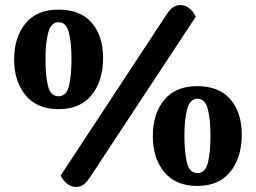

<svg xmlns="http://www.w3.org/2000/svg" viewBox="-20 -715 1013 760"><path d="M755 -649 340 -19Q327 2 313.5 13.5Q300 25 281 25Q262 25 246 12.5Q230 0 220 -20L635 -651Q648 -672 661.5 -683.5Q675 -695 694 -695Q713 -695 729 -682.5Q745 -670 755 -649ZM388 -486Q388 -395 343 -339Q298 -283 212 -283Q127 -283 81.5 -337.5Q36 -392 36 -479Q36 -568 81 -622.5Q126 -677 212 -677Q298 -677 343 -625Q388 -573 388 -486ZM160 -482Q160 -415 170 -374.5Q180 -334 212 -334Q243 -334 253 -375Q263 -416 263 -482Q263 -546 252.5 -586.5Q242 -627 212 -627Q182 -627 171 -586.5Q160 -546 160 -482ZM937 -182Q937 -92 892 -35.5Q847 21 761 21Q676 21 630.5 -33.5Q585 -88 585 -176Q585 -265 630 -319.5Q675 -374 761 -374Q847 -374 892 -322Q937 -270 937 -182ZM710 -179Q710 -112 720 -71Q730 -30 762 -30Q793 -30 803 -71Q813 -112 813 -179Q813 -243 802.5 -283.5Q792 -324 762 -324Q732 -324 721 -283.5Q710 -243 710 -179Z"/></svg>

Font: Sansita
Style: Bold
Weight: 700
Designer: Pablo Cosgaya
Foundry: Omnibus-Type
Version: Version 1.006